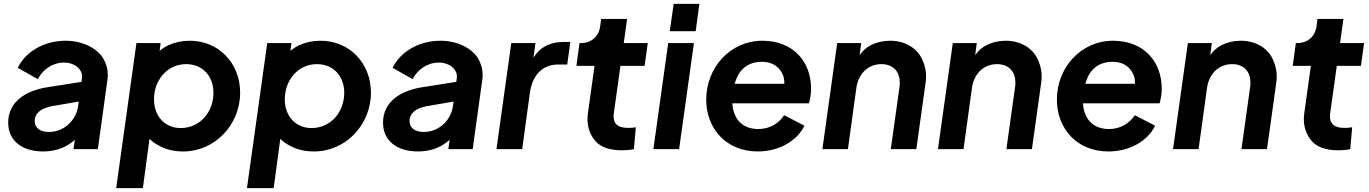

<svg xmlns="http://www.w3.org/2000/svg" viewBox="-20 -765 7024 985"><path d="M201 12C257 12 306 -3 347 -34C353 -38 359 -43 364 -48L357 0H482L531 -354C533 -364 533 -374 533 -383C533 -411 525 -438 510 -465C478 -517 405 -556 317 -556C207 -556 112 -501 71 -417L174 -359C199 -408 249 -444 309 -444C364 -444 401 -410 401 -373C401 -369 401 -364 400 -360L398 -345L226 -318C106 -300 22 -239 22 -136C22 -40 97 12 201 12ZM384 -244 381 -224C373 -150 310 -88 231 -88C188 -88 158 -107 158 -144C158 -187 196 -211 245 -220Z M713 200 747 -53C762 -37 782 -24 805 -13C839 4 877 12 920 12C1082 12 1212 -124 1212 -290C1212 -439 1104 -556 953 -556C913 -556 877 -548 844 -533C827 -525 812 -515 799 -504L804 -544H680L576 200ZM907 -108C827 -108 770 -168 770 -255C770 -355 839 -436 935 -436C1020 -436 1075 -374 1075 -289C1075 -189 1005 -108 907 -108Z M1384 200 1418 -53C1433 -37 1453 -24 1476 -13C1510 4 1548 12 1591 12C1753 12 1883 -124 1883 -290C1883 -439 1775 -556 1624 -556C1584 -556 1548 -548 1515 -533C1498 -525 1483 -515 1470 -504L1475 -544H1351L1247 200ZM1578 -108C1498 -108 1441 -168 1441 -255C1441 -355 1510 -436 1606 -436C1691 -436 1746 -374 1746 -289C1746 -189 1676 -108 1578 -108Z M2124 12C2180 12 2229 -3 2270 -34C2276 -38 2282 -43 2287 -48L2280 0H2405L2454 -354C2456 -364 2456 -374 2456 -383C2456 -411 2448 -438 2433 -465C2401 -517 2328 -556 2240 -556C2130 -556 2035 -501 1994 -417L2097 -359C2122 -408 2172 -444 2232 -444C2287 -444 2324 -410 2324 -373C2324 -369 2324 -364 2323 -360L2321 -345L2149 -318C2029 -300 1945 -239 1945 -136C1945 -40 2020 12 2124 12ZM2307 -244 2304 -224C2296 -150 2233 -88 2154 -88C2111 -88 2081 -107 2081 -144C2081 -187 2119 -211 2168 -220Z M2659 0 2699 -293C2714 -386 2768 -434 2843 -434H2890L2906 -550H2874C2836 -550 2803 -542 2774 -526C2752 -514 2733 -495 2717 -469L2727 -544H2603L2527 0Z M3170 6C3187 6 3213 5 3232 0L3242 -112C3226 -109 3215 -109 3203 -109C3137 -109 3128 -141 3128 -169C3128 -176 3129 -183 3130 -191L3163 -427H3287L3303 -544H3180L3197 -668H3064L3059 -630C3052 -577 3013 -544 2960 -544H2953L2937 -427H3030L2997 -190C2995 -177 2994 -165 2994 -154C2994 -110 3008 -72 3035 -41C3062 -10 3107 6 3170 6Z M3549 -605 3568 -745H3436L3416 -605ZM3464 0 3540 -544H3408L3332 0Z M3867 12C3977 12 4069 -42 4107 -120L4003 -174C3976 -133 3930 -103 3870 -103C3817 -103 3775 -125 3754 -168C3744 -187 3738 -210 3737 -235H4130C4137 -260 4141 -286 4141 -310C4141 -447 4051 -556 3891 -556C3727 -556 3603 -419 3603 -254C3603 -104 3707 12 3867 12ZM3749 -335C3750 -339 3751 -343 3753 -348C3773 -409 3817 -448 3890 -448C3946 -448 3985 -418 4000 -371C4003 -360 4004 -348 4004 -335Z M4330 0 4374 -319C4386 -390 4436 -436 4502 -436C4566 -436 4596 -393 4596 -343C4596 -336 4596 -329 4595 -322L4550 0H4681L4728 -337C4730 -350 4731 -362 4731 -374C4731 -401 4725 -428 4713 -456C4690 -512 4630 -556 4547 -556C4510 -556 4477 -548 4447 -533C4424 -521 4405 -504 4390 -482L4398 -544H4275L4199 0Z M4923 0 4967 -319C4979 -390 5029 -436 5095 -436C5159 -436 5189 -393 5189 -343C5189 -336 5189 -329 5188 -322L5143 0H5274L5321 -337C5323 -350 5324 -362 5324 -374C5324 -401 5318 -428 5306 -456C5283 -512 5223 -556 5140 -556C5103 -556 5070 -548 5040 -533C5017 -521 4998 -504 4983 -482L4991 -544H4868L4792 0Z M5666 12C5776 12 5868 -42 5906 -120L5802 -174C5775 -133 5729 -103 5669 -103C5616 -103 5574 -125 5553 -168C5543 -187 5537 -210 5536 -235H5929C5936 -260 5940 -286 5940 -310C5940 -447 5850 -556 5690 -556C5526 -556 5402 -419 5402 -254C5402 -104 5506 12 5666 12ZM5548 -335C5549 -339 5550 -343 5552 -348C5572 -409 5616 -448 5689 -448C5745 -448 5784 -418 5799 -371C5802 -360 5803 -348 5803 -335Z M6129 0 6173 -319C6185 -390 6235 -436 6301 -436C6365 -436 6395 -393 6395 -343C6395 -336 6395 -329 6394 -322L6349 0H6480L6527 -337C6529 -350 6530 -362 6530 -374C6530 -401 6524 -428 6512 -456C6489 -512 6429 -556 6346 -556C6309 -556 6276 -548 6246 -533C6223 -521 6204 -504 6189 -482L6197 -544H6074L5998 0Z M6845 6C6862 6 6888 5 6907 0L6917 -112C6901 -109 6890 -109 6878 -109C6812 -109 6803 -141 6803 -169C6803 -176 6804 -183 6805 -191L6838 -427H6962L6978 -544H6855L6872 -668H6739L6734 -630C6727 -577 6688 -544 6635 -544H6628L6612 -427H6705L6672 -190C6670 -177 6669 -165 6669 -154C6669 -110 6683 -72 6710 -41C6737 -10 6782 6 6845 6Z"/></svg>

Font: Plus Jakarta Sans
Style: Bold Italic
Weight: 700
Italic angle: -8°
Designer: Gumpita Rahayu
Foundry: Tokotype
Version: Version 2.071;gftools[0.9.30]